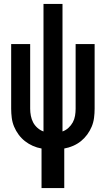

<svg xmlns="http://www.w3.org/2000/svg" viewBox="-20 -755 540 980"><path d="M192 205H308V3Q331 -1 353 -10.5Q375 -20 393 -34.5Q411 -49 425 -68Q439 -87 448 -108.5Q457 -130 460 -153.5Q463 -177 463 -200V-530H366V-200Q366 -182 363 -164Q360 -146 351.5 -130.5Q343 -115 329.5 -102.5Q316 -90 299 -84V-735H202V-84Q185 -90 171 -102.5Q157 -115 149 -130.5Q141 -146 137.5 -164Q134 -182 134 -200V-530H37V-200Q37 -177 40 -153.5Q43 -130 52 -108.5Q61 -87 75 -68Q89 -49 107.5 -34.5Q126 -20 147.5 -10.5Q169 -1 192 3Z"/></svg>

Font: Iosevka SS09
Style: Bold
Weight: 700
Monospace: yes
Designer: Belleve Invis
Foundry: Belleve Invis
Version: Version 5.2.1; ttfautohint (v1.8.3)